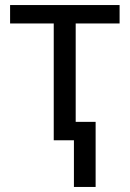

<svg xmlns="http://www.w3.org/2000/svg" viewBox="-20 -556 515 761"><path d="M454 -536V-463H280V-73H359V185H273V0H193V-463H20V-536Z"/></svg>

Font: Noto Sans Ambassadori
Style: Regular
Weight: 400
Designer: Monotype Design Team
Foundry: Monotype Imaging Inc.
Version: Version 2.013